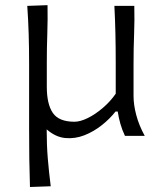

<svg xmlns="http://www.w3.org/2000/svg" viewBox="-20 -540 636 763"><path d="M99.1 203.1Q97.2 145.5 96.4 90.3Q95.7 35.2 95.7 -28.8V-282.7Q95.7 -349.6 94 -404.3Q92.3 -459 88.4 -516.6L168.9 -519.5Q169.9 -461.9 168 -406.7Q166 -351.6 166 -289.6V-194.8Q166 -126.5 189.9 -91.3Q213.9 -56.2 275.9 -56.2Q298.8 -56.2 328.6 -70.8Q358.4 -85.4 388.2 -110.8Q418 -136.2 439.9 -167.5V-289.6Q439.9 -351.6 438.7 -405.3Q437.5 -459 434.6 -516.6H513.7Q515.1 -459.5 512.9 -404.1Q510.7 -348.6 510.7 -282.7V-158.2Q510.7 -123.5 521.5 -82.8Q532.2 -42 555.2 0H476.6Q465.3 -23.9 458.5 -47.6Q451.7 -71.3 447.8 -96.7H439Q417 -68.4 384.8 -42.7Q352.5 -17.1 315.2 -2.4Q277.8 12.2 239.3 8.5Q200.7 4.9 165.5 -25.9Q165.5 36.1 169.9 89.4Q174.3 142.6 181.6 200.2Z"/></svg>

Font: Pinar DS1 Regular
Style: Regular
Weight: 400
Designer: Amin Abedi
Version: Version 3.000